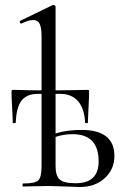

<svg xmlns="http://www.w3.org/2000/svg" viewBox="-20 -745 500 767"><path d="M305 -226Q437 -226 437 -122Q437 -68 398 -33Q359 2 300 2Q285 2 239.5 0Q194 -2 175 -2Q156 -2 121 -1Q86 0 72 0Q70 0 70 -6Q70 -12 72 -12Q120 -12 133 -24.5Q146 -37 146 -81V-370H131Q87 -370 66 -343Q45 -316 43 -255Q42 -253 36.5 -253Q31 -253 31 -255Q31 -269 28.5 -313.5Q26 -358 26 -377Q26 -383 27 -384.5Q28 -386 34 -386Q42 -386 56.5 -385.5Q71 -385 97.5 -384.5Q124 -384 146 -384V-598Q146 -634 138.5 -649.5Q131 -665 113 -665Q94 -665 66 -651Q64 -650 61.5 -652.5Q59 -655 59 -658Q59 -661 61 -662L189 -724Q191 -725 193 -725Q202 -725 202 -717V-384Q237 -384 279.5 -385Q322 -386 328 -386Q334 -386 335 -384.5Q336 -383 336 -377Q336 -358 333.5 -313.5Q331 -269 331 -255Q331 -253 325.5 -253Q320 -253 320 -255Q317 -313 291 -341.5Q265 -370 222 -370H202V-212Q247 -226 305 -226ZM282 -13Q374 -13 374 -100Q374 -209 270 -209Q234 -209 202 -198V-81Q202 -43 218.5 -28Q235 -13 282 -13Z"/></svg>

Font: Cormorant Infant
Style: Regular
Weight: 400
Designer: Christian Thalmann (Catharsis Fonts)
Version: Version 1.000;PS 002.000;hotconv 1.0.88;makeotf.lib2.5.64775